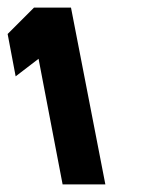

<svg xmlns="http://www.w3.org/2000/svg" viewBox="-165 -851 376 503"><path d="M-124 -651 -64 -697 -1 -368H111L21 -831H-76L-145 -762Z"/></svg>

Font: Charger EcoBlack
Style: OpObl
Weight: 1000
Designer: Jasper
Foundry: Cannot Into Space Fonts
Version: Version 1.1